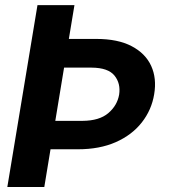

<svg xmlns="http://www.w3.org/2000/svg" viewBox="-20 -748 684 768"><path d="M129.9 -727.5H277.8L255.4 -592.3H365.2Q451.7 -592.3 506.8 -563.2Q562 -534.2 584.7 -484.4Q607.4 -434.6 596.7 -371.1Q586.4 -308.1 547.1 -258.1Q507.8 -208 443.1 -179.4Q378.4 -150.9 292 -150.9H182.1L157.2 0H9.3ZM201.2 -264.6H310.5Q377.4 -265.1 413.1 -295.4Q448.7 -325.7 456.5 -369.1Q463.4 -414.1 438 -445.6Q412.6 -477.1 346.2 -477.5H236.3Z"/></svg>

Font: Inter Display
Style: Bold Italic
Weight: 700
Italic angle: -9.39999°
Designer: Rasmus Andersson
Foundry: rsms
Version: Version 4.000;git-a52131595